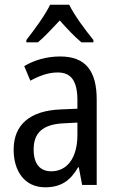

<svg xmlns="http://www.w3.org/2000/svg" viewBox="-20 -786 500 816"><path d="M274 -766H193C172 -722 128 -662 92 -616V-606H141C169 -629 201 -664 234 -699C265 -664 296 -631 326 -606H377V-616C342 -659 296 -721 274 -766ZM236 -546C179 -546 126 -531 83 -505L109 -443C149 -465 187 -478 225 -478C282 -478 309 -443 309 -359V-324L239 -321C107 -316 38 -256 38 -150C38 -58 85 10 172 10C239 10 279 -18 312 -75H315L329 0H391V-363C391 -483 345 -546 236 -546ZM252 -262 309 -265V-213C309 -113 264 -58 198 -58C152 -58 123 -87 123 -151C123 -220 160 -258 252 -262Z"/></svg>

Font: Noto Sans Lao UI Cond
Style: Regular
Weight: 400
Width: 3
Designer: Monotype Design Team
Foundry: Monotype Imaging Inc.
Version: Version 2.000